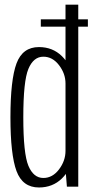

<svg xmlns="http://www.w3.org/2000/svg" viewBox="-20 -805 399 828"><path d="M156 -690H359V-721.5H156ZM268.5 0H317.5V-785H262.5V-75ZM148 3.5Q207 3.5 246.8 -35.2Q286.5 -74 286.5 -119.5L262.5 -154.5Q262.5 -111.5 234.5 -74.5Q206.5 -37.5 167 -37.5Q124.5 -37.5 102.5 -90Q80.5 -142.5 80.5 -299Q80.5 -455.5 102.5 -508Q124.5 -560.5 167 -560.5Q206.5 -560.5 234.5 -524Q262.5 -487.5 262.5 -445L286.5 -478.5Q286.5 -524 246.8 -563Q207 -602 148 -602Q77.5 -602 51.2 -531.5Q25 -461 25 -299Q25 -138 51.2 -67.2Q77.5 3.5 148 3.5Z"/></svg>

Font: Anybody Condensed Light
Style: Regular
Weight: 300
Width: 3
Designer: Tyler Finck
Foundry: Etcetera Type Company
Version: Version 1.113;gftools[0.9.25]